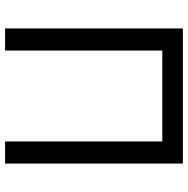

<svg xmlns="http://www.w3.org/2000/svg" viewBox="-12 -728 740 756"><g transform="rotate(90 358.0 -350.0)"><path d="M92 -700H624V0H537V-619H179V0H92Z"/></g></svg>

Font: NT Somic
Style: Regular
Weight: 400
Designer: Ravid Balaliev — lead type designer, mastering
Michael Voronin — secret advisor, marketing
Ivan Kovalenko — best boy
Foundry: NT Type
Version: Version 0.7